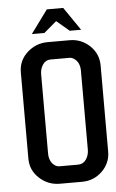

<svg xmlns="http://www.w3.org/2000/svg" viewBox="-54 -808 509 845"><g transform="rotate(-5 200.0 -385.0)"><path d="M399.9 -122.1Q399.9 -71.8 362.8 -35.6Q325.7 0 273.9 0H176.3Q124 0 85.9 -35.2Q47.4 -70.3 47.4 -122.1V-502.9Q47.4 -555.2 85.9 -590.3Q124.5 -625.5 176.3 -625.5H273.9Q325.2 -625.5 362.8 -589.8Q399.9 -554.2 399.9 -502.9ZM311.5 -138.2V-486.8Q311.5 -526.4 284.2 -543Q275.4 -548.8 263.2 -548.3H182.1Q161.1 -548.3 148.4 -529.8Q135.7 -511.2 135.7 -486.8V-138.2Q135.7 -99.6 161.6 -82.5Q170.4 -76.7 182.1 -76.7H263.2Q285.6 -76.7 298.8 -95.7Q311.5 -114.7 311.5 -138.2ZM328.1 -667H277.8L221.7 -714.4L166 -667H110.4L185.5 -769.5H257.8Z"/></g></svg>

Font: Uroob
Style: Regular
Weight: 400
Designer: Hussain K H
Foundry: Swanthanthra Malayalam Computing(http://smc.org.in)
Version: Version 2.0.0+20200101